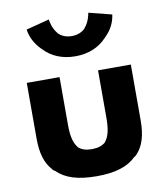

<svg xmlns="http://www.w3.org/2000/svg" viewBox="-89 -868 830 963"><g transform="rotate(-10 326.0 -386.0)"><path d="M61 -216C61 -141 77 -89 111 -52V-54V-51L114 -48L121 -42H122L124 -41C167 2 231 22 326 22C421 22 485 2 528 -41L530 -42H531L538 -48L540 -50V-54V-50C575 -87 591 -140 591 -216V-499L590 -500H425L424 -499V-259C424 -204 417 -166 396 -140L395 -138C378 -123 355 -116 326 -116C297 -116 275 -122 257 -138L256 -140C235 -166 228 -204 228 -259V-499L227 -500H62L61 -499ZM394 -720 393 -718C378 -703 355 -692 325 -692C296 -692 273 -702 257 -718L256 -720C233 -747 227 -780 225 -794L109 -764L107 -763C112 -725 131 -689 159 -660L167 -652C204 -613 257 -589 325 -589C393 -589 446 -613 483 -652L490 -659C518 -687 537 -720 543 -763L541 -764L426 -793C424 -782 418 -748 394 -720ZM112 -49H111V-57V-56ZM115 -53H114ZM538 -53H537ZM541 -49H540V-55Z"/></g></svg>

Font: Hussar Woodtype
Style: SeBd
Weight: 900
Foundry: Cannot Into Space Fonts
Version: Version 1.07